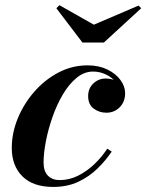

<svg xmlns="http://www.w3.org/2000/svg" viewBox="-20 -728 578 758"><path d="M190 10Q110.5 10 68.5 -31.8Q26.5 -73.5 26.5 -144Q26.5 -203 50.2 -260.8Q74 -318.5 115.5 -366Q157 -413.5 211 -441.8Q265 -470 325.5 -470Q370 -470 403.5 -453.8Q437 -437.5 455.5 -412.2Q474 -387 474 -360Q474 -326 452.5 -304.5Q431 -283 400 -283Q372 -283 350 -299.2Q328 -315.5 328 -349Q328 -379 348.5 -398.5Q369 -418 397.5 -418Q415 -418 432.2 -411.8Q449.5 -405.5 461.2 -392.8Q473 -380 473 -360H455Q455 -382.5 439.2 -402Q423.5 -421.5 399 -433.5Q374.5 -445.5 347.5 -445.5Q312 -445.5 281.8 -420.2Q251.5 -395 227.5 -354Q203.5 -313 186.8 -264.8Q170 -216.5 161 -169.5Q152 -122.5 152 -86.5Q152 -52 169.2 -34.5Q186.5 -17 215.5 -17Q253 -17 287.5 -34Q322 -51 351.8 -79.2Q381.5 -107.5 403.5 -141L421 -129.5Q397.5 -94.5 364.8 -62.5Q332 -30.5 288.8 -10.2Q245.5 10 190 10ZM305.5 -560 202.5 -695.5 214.5 -707.5 350.5 -630.5 527 -706 537.5 -695.5 390 -560Z"/></svg>

Font: Bodoni Moda 11pt
Style: Bold Italic
Weight: 700
Italic angle: -13°
Designer: Owen Earl
Foundry: indestructible type
Version: Version 2.004